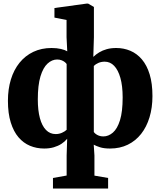

<svg xmlns="http://www.w3.org/2000/svg" viewBox="-20 -840 920 1102"><path d="M284 242V181.5L362.5 167.5V52.5L365.5 -43.5Q352 -27 332.8 -14.5Q313.5 -2 289 5.2Q264.5 12.5 233.5 12.5Q190 12.5 152.2 -3.2Q114.5 -19 86.2 -52Q58 -85 41.8 -137Q25.5 -189 25.5 -261.5Q25.5 -328.5 42.5 -384Q59.5 -439.5 92.2 -480Q125 -520.5 171.5 -542.5Q218 -564.5 276 -564.5Q306 -564.5 329.5 -559Q353 -553.5 366 -545.5L362 -626.5V-725.5L292.5 -739V-794L478.5 -819.5H485.5L519 -800V-626.5L515.5 -513.5Q530.5 -528 549.5 -539.5Q568.5 -551 592.8 -557.8Q617 -564.5 647 -564.5Q690.5 -564.5 728.2 -548.5Q766 -532.5 794.5 -499Q823 -465.5 839 -413.2Q855 -361 855 -288.5Q855 -222 838.2 -166.8Q821.5 -111.5 790 -71.5Q758.5 -31.5 713.5 -9.5Q668.5 12.5 611.5 12.5Q576.5 12.5 554 5.2Q531.5 -2 518 -9.5L522 52.5V168L600.5 181.5V242ZM299.5 -70.5Q319 -70.5 335.8 -78Q352.5 -85.5 362.5 -95V-472.5Q359 -478 351.5 -484Q344 -490 333 -494.2Q322 -498.5 308 -498.5Q278.5 -498.5 253 -475.2Q227.5 -452 212.2 -401.5Q197 -351 197 -269.5Q197 -206.5 209 -162Q221 -117.5 244 -94Q267 -70.5 299.5 -70.5ZM573 -57Q602.5 -57 628 -79Q653.5 -101 668.8 -150.2Q684 -199.5 684 -280.5Q684 -347 671 -392.8Q658 -438.5 635.2 -462.2Q612.5 -486 581 -486Q561.5 -486 545 -479Q528.5 -472 518.5 -461.5V-82.5Q521.5 -77.5 529 -71.5Q536.5 -65.5 547.8 -61.2Q559 -57 573 -57Z"/></svg>

Font: Merriweather 28pt Black
Style: Regular
Weight: 900
Version: Version 2.100